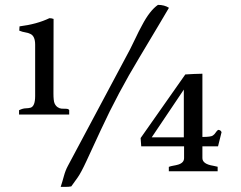

<svg xmlns="http://www.w3.org/2000/svg" viewBox="-20 -708 965 768"><path d="M256.8 -267.6V-250H56.2V-267.1Q70.8 -274.4 82.5 -274.7Q94.2 -274.9 102.5 -277.3Q120.6 -283.2 120.6 -323.7V-529.3Q120.6 -563.5 101.6 -572.3Q93.3 -576.7 81.8 -578.4Q70.3 -580.1 57.1 -585.4L58.1 -602.5Q127.9 -611.3 177.7 -635.3Q186 -635.3 194.3 -632.3L193.8 -334.5Q193.8 -304.7 198.2 -294.7Q202.6 -284.7 210.4 -279.3Q218.3 -273.9 226.3 -273.4Q234.4 -272.9 244.1 -272.9Q253.9 -272.9 256.8 -267.6ZM265.1 37.6Q255.9 39.6 238.8 39.6H222.7Q229.5 19 235.6 -3.7Q241.7 -26.4 251.5 -44.4L500 -510.3Q510.7 -530.8 522.5 -556.2Q534.2 -581.5 547.9 -606.4Q579.1 -666 611.8 -688.5Q637.7 -688.5 655.8 -676.8L617.7 -612.3Q576.7 -542.5 536.1 -475.6Q495.6 -408.7 456.5 -335.4Q417.5 -262.2 382.8 -187Q348.1 -111.8 325.9 -64Q303.7 -16.1 290.5 2.2Q277.3 20.5 265.1 37.6ZM715.3 -158.7V-349.6L586.9 -158.7ZM866.2 -179.2 852.1 -122.6H789.6V-75.7Q789.6 -51.8 833 -44.9Q843.3 -43 850.6 -41V-22.9H655.3V-40.5Q662.6 -43.5 673.1 -45.2Q683.6 -46.9 693.4 -49.8Q716.3 -57.1 716.3 -75.7V-122.6H544.9L542.5 -155.8L721.2 -410.2Q738.3 -411.1 755.4 -412.1Q772.5 -413.1 789.6 -413.1V-160.2Q823.7 -160.2 831.3 -165.8Q838.9 -171.4 842 -176.8Q845.2 -182.1 852.1 -188.5Q862.8 -188.5 866.2 -179.2Z"/></svg>

Font: RadleyRegular
Style: Regular
Weight: 400
Designer: vernon adams
Foundry: vernon adams
Version: Version 1.000;PS 001.001;hotconv 1.0.56